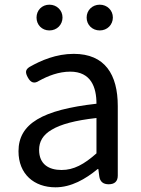

<svg xmlns="http://www.w3.org/2000/svg" viewBox="-20 -787 603 820"><path d="M483 -250V-334C483 -469 428 -557 295 -557C220 -557 155 -529 106 -501C87 -489 88 -476 99 -456C111 -434 126 -428 147 -442C185 -463 231 -481 280 -481C369 -481 392 -414 392 -344C161 -318 59 -259 59 -141C59 -43 126 13 217 13C284 13 345 -22 397 -65H400L404 -34C407 -11 421 0 444 0C469 0 483 -12 483 -37V-167ZM201 -233C239 -256 301 -273 392 -283V-207V-132C339 -85 295 -61 243 -61C189 -61 147 -85 147 -147C147 -182 163 -211 201 -233ZM231 -751C221 -761 207 -767 191 -767C159 -767 136 -743 136 -712C136 -681 159 -657 191 -657C207 -657 221 -663 231 -673C241 -683 247 -697 247 -712C247 -728 241 -741 231 -751ZM446 -751C436 -761 422 -767 406 -767C374 -767 350 -743 350 -712C350 -681 374 -657 406 -657C422 -657 436 -663 446 -673C456 -683 462 -697 462 -712C462 -728 456 -741 446 -751Z"/></svg>

Font: GenSenRounded2 TW R
Style: Regular
Weight: 400
Version: Version 2.100;PS 2.1;hotconv 16.6.51;makeotf.lib2.5.65220 DE